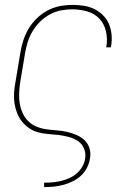

<svg xmlns="http://www.w3.org/2000/svg" viewBox="-20 -548 540 783"><path d="M160 215V197H161Q178 197 195 195.5Q212 194 229 190Q246 186 262.5 178.5Q279 171 293 159Q307 147 316 131Q325 115 327 99Q331 77 322.5 57.5Q314 38 297.5 27Q281 16 260.5 10.5Q240 5 219 2.5Q198 0 176.5 -1.5Q155 -3 135 -8.5Q115 -14 98.5 -25.5Q82 -37 69.5 -52.5Q57 -68 49.5 -87.5Q42 -107 39 -127.5Q36 -148 37.5 -170Q39 -192 43 -213L63 -333Q67 -358 75 -383Q83 -408 97 -431.5Q111 -455 131 -474Q151 -493 174.5 -505.5Q198 -518 224 -523Q250 -528 276 -528Q299 -528 322 -524.5Q345 -521 365 -511Q385 -501 400.5 -485.5Q416 -470 424.5 -449.5Q433 -429 435 -406Q437 -383 433 -359L432 -355H413L414 -359Q419 -390 412 -420.5Q405 -451 385 -472Q365 -493 335.5 -501.5Q306 -510 274 -510Q251 -510 228 -505.5Q205 -501 183 -489Q161 -477 143 -459Q125 -441 112.5 -420Q100 -399 93 -376Q86 -353 82 -330L62 -210Q59 -189 58 -167.5Q57 -146 60.5 -125.5Q64 -105 72.5 -86.5Q81 -68 95 -54Q109 -40 128 -32Q147 -24 168 -21Q189 -18 210 -16.5Q231 -15 251.5 -10.5Q272 -6 291 2Q310 10 324.5 23.5Q339 37 345 57Q351 77 347 98Q344 118 334.5 136.5Q325 155 309.5 169Q294 183 275.5 192Q257 201 238 206Q219 211 199.5 213Q180 215 161 215Z"/></svg>

Font: Iosevka Thin
Style: Italic
Weight: 100
Italic angle: -9°
Monospace: yes
Designer: Belleve Invis
Foundry: Belleve Invis
Version: Version 32.5.0; ttfautohint (v1.8.4)